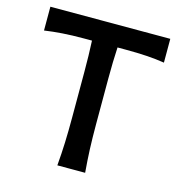

<svg xmlns="http://www.w3.org/2000/svg" viewBox="-106 -808 854 904"><g transform="rotate(15 321.0 -356.5)"><path d="M254 0Q259 -58.5 261 -113.2Q263 -168 263 -234.5V-457Q263 -539 259.5 -609.5H220Q161 -609.5 115.5 -606.2Q70 -603 29 -597V-713H613.5V-597Q573 -603.5 527.2 -606.5Q481.5 -609.5 422.5 -609.5H384Q380 -539 380 -457V-234.5Q380 -168 382.2 -113.2Q384.5 -58.5 389.5 0Z"/></g></svg>

Font: Commissioner Flair Medium
Style: Regular
Weight: 500
Designer: Kostas Bartsokas
Foundry: Kostas Bartsokas
Version: Version 1.000; ttfautohint (v1.8.3)